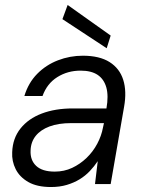

<svg xmlns="http://www.w3.org/2000/svg" viewBox="-20 -740 581 772"><path d="M185 12Q129 12 94 -8Q59 -28 43 -60Q27 -92 29 -128Q31 -184 62.5 -223.5Q94 -263 148 -283.5Q202 -304 273 -304H408Q417 -355 407.5 -388.5Q398 -422 372.5 -439Q347 -456 304 -456Q252 -456 210.5 -430Q169 -404 151 -354H78Q94 -407 129.5 -443Q165 -479 213 -497.5Q261 -516 313 -516Q380 -516 420.5 -490.5Q461 -465 475.5 -419Q490 -373 479 -311L425 0H362L373 -92Q359 -71 341 -52Q323 -33 300 -19Q277 -5 248.5 3.5Q220 12 185 12ZM200 -50Q238 -50 270 -65Q302 -80 328 -105Q354 -130 371 -162Q388 -194 394 -227L398 -245H267Q215 -245 179 -231.5Q143 -218 123.5 -193.5Q104 -169 103 -135Q101 -96 125.5 -73Q150 -50 200 -50ZM409 -546 231 -663 252 -720 425 -597Z"/></svg>

Font: DM Sans Light
Style: Italic
Weight: 300
Italic angle: -10°
Designer: Colophon Foundry, Jonny Pinhorn
Foundry: Colophon Foundry
Version: Version 4.004;gftools[0.9.30]